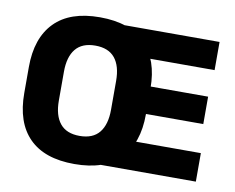

<svg xmlns="http://www.w3.org/2000/svg" viewBox="-75 -752 1059 866"><g transform="rotate(10 455.0 -319.0)"><path d="M316 17Q179 17 108.8 -53.8Q38.5 -124.5 38.5 -259.5V-378.5Q38.5 -511.5 108.8 -583.2Q179 -655 316 -655Q455 -655 525.2 -581.8Q595.5 -508.5 595.5 -378.5V-259.5Q595.5 -127.5 525.2 -55.2Q455 17 316 17ZM317.5 -112Q378 -112 407.5 -148.5Q437 -185 437 -253V-385Q437 -453 407.5 -489.2Q378 -525.5 317.5 -525.5Q257 -525.5 227.5 -489.2Q198 -453 198 -385V-253Q198 -185 227.5 -148.5Q257 -112 317.5 -112ZM410 0V-130.5H870V0ZM513 -261.5V-387H858V-261.5ZM410 -510V-639H866V-510Z"/></g></svg>

Font: Anek Latin
Style: Bold
Weight: 700
Designer: Yesha Goshar
Foundry: Ek Type
Version: Version 1.003